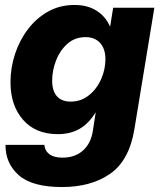

<svg xmlns="http://www.w3.org/2000/svg" viewBox="-20 -547 650 778"><path d="M231.4 210.9Q109.9 210.9 55.7 162.6Q1.5 114.3 2.4 40H159.7Q161.6 64 180.2 77.9Q198.7 91.8 233.4 91.8Q283.7 91.8 316.2 63Q348.6 34.2 356.4 -17.6L367.7 -91.3H367.2Q338.9 -45.4 301.5 -24.4Q264.2 -3.4 214.4 -3.4Q124 -3.4 73.2 -61.8Q22.5 -120.1 22.5 -213.4Q22.5 -272.5 41 -328.6Q59.6 -384.8 93.8 -429.4Q127.9 -474.1 175.5 -500.5Q223.1 -526.9 281.7 -526.9Q335 -526.9 371.6 -503.4Q408.2 -480 425.8 -439.5H426.3L438.5 -515.6H605.5L524.4 -22.5Q503.4 103.5 426.3 157.2Q349.1 210.9 231.4 210.9ZM265.6 -135.3Q308.6 -135.3 340.6 -161.1Q372.6 -187 389.9 -226.6Q407.2 -266.1 407.2 -307.1Q407.2 -349.1 385.7 -372.8Q364.3 -396.5 326.7 -396.5Q283.2 -396.5 252.9 -369.4Q222.7 -342.3 207 -301.8Q191.4 -261.2 191.4 -219.7Q191.4 -179.2 210.4 -157.2Q229.5 -135.3 265.6 -135.3Z"/></svg>

Font: Inter Display ExtraBold
Style: Italic
Weight: 800
Italic angle: -9.39999°
Designer: Rasmus Andersson
Foundry: rsms
Version: Version 4.000;git-a52131595